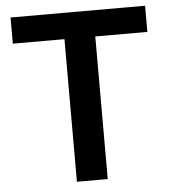

<svg xmlns="http://www.w3.org/2000/svg" viewBox="-51 -736 693 782"><g transform="rotate(-5 296.0 -345.0)"><path d="M571 -690V-583H358V0H232V-583H21V-690Z"/></g></svg>

Font: Exo 2 Semi Bold
Style: Regular
Weight: 600
Designer: Natanael Gama
Version: Version 1.001;PS 001.001;hotconv 1.0.88;makeotf.lib2.5.64775